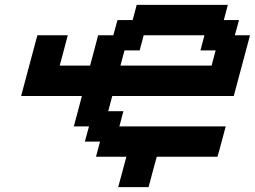

<svg xmlns="http://www.w3.org/2000/svg" viewBox="-20 -645 1049 790"><path d="M466.3 125H591.3Q596.7 104 607.9 62.5Q619.1 21 625 0H875Q880.9 -21 892.1 -62.5Q903.3 -104 908.7 -125H471.2L487.8 -187.5H425.3L441.9 -250H941.9Q953.1 -292 975.3 -375.2Q997.6 -458.5 1008.8 -500H946.3L963.4 -562.5H900.9L917.5 -625H542.5L525.9 -562.5H463.4L446.3 -500H383.8Q378.4 -479 367.4 -437.5Q356.4 -396 350.6 -375H225.6Q231.4 -396 242.4 -437.5Q253.4 -479 258.8 -500H133.8Q122.6 -458 100.3 -375Q78.1 -292 66.9 -250H316.9Q311.5 -229 300.5 -187.3Q289.6 -145.5 283.7 -125H346.2L329.1 -62.5H391.6L375 0H500Q494.1 21 483.2 62.5Q472.2 104 466.3 125ZM850.6 -375H475.6L492.2 -437.5H554.7L571.3 -500H821.3L804.7 -437.5H867.2Z"/></svg>

Font: Faithful 32x
Style: Oblique
Weight: 400
Foundry: Faithful Resource Pack
Version: Version 1.0; January 27, 2023